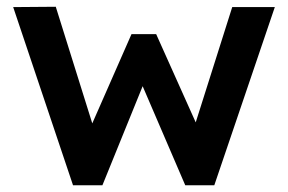

<svg xmlns="http://www.w3.org/2000/svg" viewBox="-20 -548 851 568"><path d="M196 0 19 -527 145 -528 253 -183 369 -447H442L559 -186L667 -527H793L614 0H528L402 -293L283 0Z"/></svg>

Font: Readex Pro Medium
Style: Regular
Weight: 500
Designer: Bonnie Shaver-Troup, Thomas Jockin
Foundry: Lexend
Version: Version 1.204; ttfautohint (v1.8.4.7-5d5b)